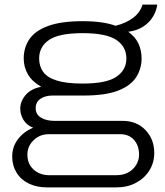

<svg xmlns="http://www.w3.org/2000/svg" viewBox="-20 -630 715 834"><path d="M184 184Q140 184 105.5 167.5Q71 151 52 120Q33 89 33 50Q33 7 58.5 -26Q84 -59 124 -75Q95 -87 81.5 -110Q68 -133 68 -158Q68 -190 91.5 -217.5Q115 -245 159 -253Q119 -276 101 -307.5Q83 -339 83 -376Q83 -423 107.5 -459.5Q132 -496 188.5 -517Q245 -538 339 -538Q384 -538 419.5 -533Q455 -528 482 -518Q529 -530 559 -553Q589 -576 599 -610H663Q660 -584 645 -558.5Q630 -533 603 -515Q576 -497 537 -492Q568 -470 581.5 -440.5Q595 -411 595 -376Q595 -331 571 -294Q547 -257 492 -236Q437 -215 343 -215H208Q177 -215 156 -201Q135 -187 135 -160Q135 -133 158 -119Q181 -105 217 -105H512Q574 -105 612 -65Q650 -25 650 34Q650 77 628.5 111Q607 145 570 164.5Q533 184 485 184ZM194 131H485Q515 131 537 119Q559 107 571.5 86.5Q584 66 584 42Q584 2 562 -22.5Q540 -47 503 -47H191Q153 -47 126 -21Q99 5 99 42Q99 82 126 106.5Q153 131 194 131ZM339 -267Q442 -267 485.5 -296.5Q529 -326 529 -376Q529 -427 485.5 -456.5Q442 -486 339 -486Q236 -486 193 -456.5Q150 -427 150 -376Q150 -343 167 -318.5Q184 -294 225.5 -280.5Q267 -267 339 -267Z"/></svg>

Font: Archivo Expanded ExtraLight
Style: Regular
Weight: 250
Width: 7
Designer: Hector Gatti
Foundry: Omnibus-Type
Version: Version 2.001